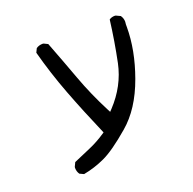

<svg xmlns="http://www.w3.org/2000/svg" viewBox="-95 -466 690 686"><g transform="rotate(-20 250.0 -123.0)"><path d="M436 -317.9Q436 -322.3 436 -327.6Q437 -333 437 -337.4Q437 -350.6 429.2 -361.8L412.6 -369.6Q410.6 -370.1 409.2 -370.1Q396.5 -370.1 387.7 -363.8Q377.9 -285.2 361.8 -207Q344.7 -126 284.2 -61.5L276.4 -53.2L271 -63.5Q233.4 -136.2 206.8 -209Q180.2 -281.7 151.4 -356.4L136.2 -363.8Q134.3 -364.3 132.8 -364.3Q118.7 -364.3 107.9 -356.9L100.6 -341.8Q123.5 -255.9 155.5 -171.9Q187.5 -87.9 229 7.8L223.1 11.7Q193.4 31.7 160.6 45.7Q127.9 59.6 97.7 72.8L90.3 88.4Q89.8 90.3 89.8 91.8Q89.8 106 97.2 116.7L112.8 124Q154.8 116.2 194.8 97.7Q234.9 79.1 299.8 23.4Q364.3 -31.2 400.9 -132.8Q436 -230 436 -317.9Z"/></g></svg>

Font: NaikaiFont
Style: Light
Weight: 300
Version: Version 1.89